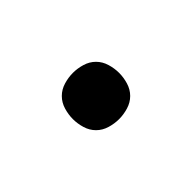

<svg xmlns="http://www.w3.org/2000/svg" viewBox="-20 -610 540 540"><g transform="rotate(45 250.0 -340.0)"><path d="M250 -248Q232 -248 213.5 -253.5Q195 -259 182 -272Q169 -285 163.5 -303.5Q158 -322 158 -340Q158 -358 163.5 -376.5Q169 -395 182 -408Q195 -421 213.5 -426.5Q232 -432 250 -432Q268 -432 286.5 -426.5Q305 -421 318 -408Q331 -395 336.5 -376.5Q342 -358 342 -340Q342 -322 336.5 -303.5Q331 -285 318 -272Q305 -259 286.5 -253.5Q268 -248 250 -248Z"/></g></svg>

Font: Iosevka Curly Semibold
Style: Regular
Weight: 600
Monospace: yes
Designer: Belleve Invis
Foundry: Belleve Invis
Version: Version 22.1.2; ttfautohint (v1.8.4)